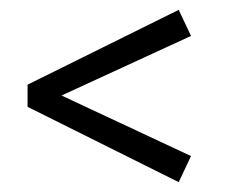

<svg xmlns="http://www.w3.org/2000/svg" viewBox="-20 -418 459 390"><path d="M368 -101 105 -224 368 -345 343 -398 36 -246V-201L343 -48Z"/></svg>

Font: Yrsa
Style: Regular
Weight: 400
Designer: Anna Giedrys (Yrsa+Rasa design), David Brezina (Yrsa art-direction, Rasa art-direction, design)
Foundry: Rosetta Type Foundry
Version: Version 1.001;PS 1.1;hotconv 1.0.88;makeotf.lib2.5.647800